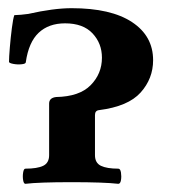

<svg xmlns="http://www.w3.org/2000/svg" viewBox="-20 -445 416 469"><path d="M42 4Q38 4 36.5 -5Q35 -14 36.5 -23.5Q38 -33 42 -33Q71 -33 85.5 -40Q100 -47 100 -66V-192Q100 -206 117 -208Q174 -209 201.5 -237Q229 -265 229 -304Q229 -339 206 -363.5Q183 -388 139 -388Q99 -388 74.5 -365Q50 -342 43 -293Q43 -289 32.5 -288Q22 -287 12 -289Q2 -291 2 -294Q2 -305 4 -329Q6 -353 9 -376.5Q12 -400 15 -408Q20 -408 31.5 -409Q43 -410 49 -411Q111 -425 155 -425Q251 -425 302.5 -391Q354 -357 354 -298Q354 -253 323.5 -219Q293 -185 222 -176Q212 -175 212 -164V-66Q212 -47 226.5 -40Q241 -33 269 -33Q274 -33 275.5 -23.5Q277 -14 275.5 -5Q274 4 269 4Q234 0 155 0Q75 0 42 4Z"/></svg>

Font: Junicode
Style: Bold
Weight: 700
Designer: Peter S. Baker
Version: Version 2.100; ttfautohint (v1.8.4)